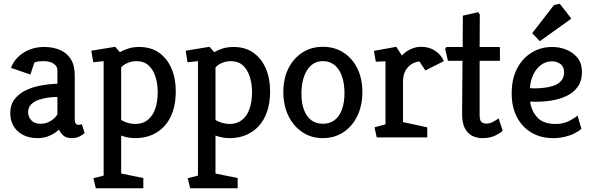

<svg xmlns="http://www.w3.org/2000/svg" viewBox="-20 -737 3178 1030"><path d="M182 4Q138 4 105 -12.5Q72 -29 53.5 -59.5Q35 -90 35 -129Q35 -176 59.5 -206.5Q84 -237 122.5 -254.5Q161 -272 205 -279.5Q249 -287 288 -288V-360Q288 -381 268.5 -395Q249 -409 212 -409Q201 -409 187 -407.5Q173 -406 164 -401L143 -337L39 -373Q58 -424 106.5 -454.5Q155 -485 216 -485Q265 -485 302 -469Q339 -453 360 -419.5Q381 -386 381 -333V-93Q381 -81 386.5 -74Q392 -67 402 -67Q407 -67 412 -68.5Q417 -70 419 -71L434 -23Q426 -15 407.5 -5.5Q389 4 366 4Q337 4 321 -9Q305 -22 296 -42Q276 -22 246.5 -9Q217 4 182 4ZM198 -73Q227 -73 251.5 -88Q276 -103 288 -124V-217Q266 -217 239 -213.5Q212 -210 187.5 -201.5Q163 -193 147 -177Q131 -161 131 -135Q131 -110 148 -91.5Q165 -73 198 -73Z M494 273 481 219 536 205V-409L480 -403L470 -465L598 -486L623 -457Q643 -469 669 -477Q695 -485 727 -485Q790 -485 833.5 -454Q877 -423 900 -369.5Q923 -316 923 -247Q923 -186 907 -139Q891 -92 862 -60.5Q833 -29 793.5 -12.5Q754 4 707 4Q686 4 666.5 0.5Q647 -3 630 -10V194L749 218V273ZM706 -72Q746 -72 773 -94Q800 -116 813 -154Q826 -192 826 -242Q826 -289 813.5 -327Q801 -365 776 -387Q751 -409 712 -409Q688 -409 665 -399.5Q642 -390 630 -375V-94Q644 -84 665 -78Q686 -72 706 -72Z M1000 273 987 219 1042 205V-409L986 -403L976 -465L1104 -486L1129 -457Q1149 -469 1175 -477Q1201 -485 1233 -485Q1296 -485 1339.5 -454Q1383 -423 1406 -369.5Q1429 -316 1429 -247Q1429 -186 1413 -139Q1397 -92 1368 -60.5Q1339 -29 1299.5 -12.5Q1260 4 1213 4Q1192 4 1172.5 0.5Q1153 -3 1136 -10V194L1255 218V273ZM1212 -72Q1252 -72 1279 -94Q1306 -116 1319 -154Q1332 -192 1332 -242Q1332 -289 1319.5 -327Q1307 -365 1282 -387Q1257 -409 1218 -409Q1194 -409 1171 -399.5Q1148 -390 1136 -375V-94Q1150 -84 1171 -78Q1192 -72 1212 -72Z M1712 4Q1650 4 1602 -28Q1554 -60 1527 -116Q1500 -172 1500 -243Q1500 -317 1528 -371.5Q1556 -426 1603.5 -456Q1651 -486 1712 -486Q1774 -486 1822 -455.5Q1870 -425 1897 -370Q1924 -315 1924 -243Q1924 -171 1897 -115Q1870 -59 1822 -27.5Q1774 4 1712 4ZM1712 -73Q1750 -73 1776 -93.5Q1802 -114 1815 -151Q1828 -188 1828 -238Q1828 -287 1815 -326Q1802 -365 1776 -387Q1750 -409 1712 -409Q1683 -409 1661.5 -395.5Q1640 -382 1625.5 -357.5Q1611 -333 1604 -301.5Q1597 -270 1597 -234Q1597 -185 1610.5 -148.5Q1624 -112 1649.5 -92.5Q1675 -73 1712 -73Z M2001 0 1989 -54 2048 -70V-408L1996 -406L1986 -464L2106 -486L2136 -439Q2157 -462 2184.5 -474Q2212 -486 2238 -486Q2282 -486 2314 -465Q2346 -444 2361 -409L2262 -359L2230 -407Q2215 -407 2194 -396.5Q2173 -386 2157.5 -362Q2142 -338 2142 -298V-82L2272 -54V0Z M2569 4Q2537 4 2512 -9Q2487 -22 2473 -50.5Q2459 -79 2459 -123L2461 -411H2383L2368 -475L2375 -485H2462L2463 -653L2546 -672L2554 -658L2553 -485H2657Q2662 -485 2662 -479V-411H2553V-121Q2553 -92 2562.5 -83Q2572 -74 2590 -74Q2609 -74 2628 -85Q2647 -96 2655 -102L2677 -35Q2664 -23 2636 -9.5Q2608 4 2569 4Z M2947 4Q2882 4 2832 -25Q2782 -54 2753.5 -108Q2725 -162 2725 -236Q2725 -315 2754.5 -370.5Q2784 -426 2833 -455.5Q2882 -485 2942 -485Q2983 -485 3019.5 -470Q3056 -455 3079 -425.5Q3102 -396 3102 -351Q3102 -304 3080.5 -273Q3059 -242 3023 -224Q2987 -206 2943 -198.5Q2899 -191 2854 -191L2824 -192Q2831 -141 2863 -106.5Q2895 -72 2960 -72Q2999 -72 3028.5 -86Q3058 -100 3078 -117L3099 -46Q3085 -33 3062 -21.5Q3039 -10 3009.5 -3Q2980 4 2947 4ZM2823 -264 2848 -263Q2871 -263 2898.5 -266Q2926 -269 2950.5 -277.5Q2975 -286 2990.5 -303.5Q3006 -321 3006 -349Q3006 -380 2986 -394Q2966 -408 2942 -408Q2908 -408 2882 -388.5Q2856 -369 2840.5 -336Q2825 -303 2823 -264ZM2876 -516 2835 -559 2952 -710 2983 -717 3045 -637Z"/></svg>

Font: Kreon
Style: Regular
Weight: 400
Designer: Julia Petretta
Foundry: Julia Petretta and Eli Heuer
Version: Version 2.002